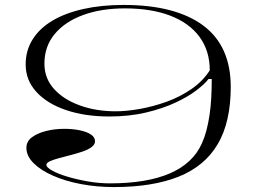

<svg xmlns="http://www.w3.org/2000/svg" viewBox="-20 -743 1048 778"><path d="M442 15Q372 15 308.5 3Q245 -9 195 -31Q145 -53 116 -82Q87 -111 87 -144Q87 -170 109 -186.5Q131 -203 166 -212Q201 -221 240 -221Q275 -221 303.5 -215Q332 -209 348.5 -198Q365 -187 365 -171Q365 -157 350.5 -146.5Q336 -136 313.5 -128.5Q291 -121 266 -114.5Q241 -108 218.5 -102Q196 -96 182 -89.5Q168 -83 168 -75Q168 -65 191 -52Q214 -39 252 -27.5Q290 -16 335.5 -8Q381 0 425 0Q575 0 668.5 -40.5Q762 -81 798 -162Q809 -186 816.5 -214.5Q824 -243 829 -276.5Q834 -310 836 -346.5Q838 -383 838 -423H825Q810 -403 776 -377Q742 -351 690.5 -327Q639 -303 571.5 -287Q504 -271 423 -271Q324 -271 247.5 -297Q171 -323 127.5 -370.5Q84 -418 84 -482Q84 -538 112 -583Q140 -628 192 -659Q244 -690 317.5 -706.5Q391 -723 481 -723Q588 -723 669 -701.5Q750 -680 805 -638.5Q860 -597 887.5 -535Q915 -473 915 -391Q915 -248 862 -158.5Q809 -69 703.5 -27Q598 15 442 15ZM449 -292Q492 -292 546 -301.5Q600 -311 654.5 -330.5Q709 -350 755.5 -382Q802 -414 830 -458Q830 -537 788.5 -593.5Q747 -650 670 -679.5Q593 -709 486 -709Q390 -709 316.5 -682Q243 -655 201.5 -605Q160 -555 160 -485Q160 -426 198.5 -383Q237 -340 303 -316Q369 -292 449 -292Z"/></svg>

Font: Kalnia Expanded ExtraLight
Style: Regular
Weight: 250
Width: 7
Designer: Frida Medrano
Foundry: Frida Medrano
Version: Version 1.105